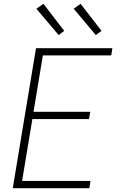

<svg xmlns="http://www.w3.org/2000/svg" viewBox="-20 -988 640 1008"><path d="M47 0 169 -735H570L564 -697H205L156 -401H454L447 -363H150L96 -38H455L449 0ZM483 -804 367 -942 403 -968 513 -826ZM288 -804 171 -942 208 -968 317 -826Z"/></svg>

Font: Iosevka SS04 XLt Ex
Style: Italic
Weight: 200
Width: 7
Italic angle: -9°
Monospace: yes
Designer: Belleve Invis
Foundry: Belleve Invis
Version: Version 19.0.0; ttfautohint (v1.8.4)